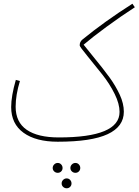

<svg xmlns="http://www.w3.org/2000/svg" viewBox="-20 -740 744 1031"><path d="M429 -500 475 -443Q535 -370 568 -324.5Q601 -279 623 -231.5Q645 -184 645 -140Q645 -60 558 -19.5Q471 21 290 21Q173 21 106.5 -27Q40 -75 40 -165Q40 -224 65 -311L87 -305Q64 -230 64 -167Q64 -84 123.5 -43Q183 -2 296 -2Q622 -2 622 -139Q622 -182 596 -235Q570 -288 530 -339L451 -437Q430 -463 419 -477.5Q408 -492 408 -497Q408 -516 423 -528Q539 -623 691 -720L704 -701Q627 -651 552 -596Q477 -541 429 -500ZM263 162Q263 151 271 143Q279 135 290 135Q301 135 308.5 143Q316 151 316 162Q316 173 308.5 180.5Q301 188 290 188Q279 188 271 180.5Q263 173 263 162ZM358 162Q358 151 366 143Q374 135 385 135Q396 135 403.5 143Q411 151 411 162Q411 173 403.5 180.5Q396 188 385 188Q374 188 366 180.5Q358 173 358 162ZM311 245Q311 234 319 226Q327 218 338 218Q349 218 356.5 226Q364 234 364 245Q364 256 356.5 263.5Q349 271 338 271Q327 271 319 263.5Q311 256 311 245Z"/></svg>

Font: Noto Sans Arabic CondThin
Style: Regular
Weight: 250
Width: 3
Designer: Nadine Chahine
Foundry: Monotype Imaging Inc.
Version: Version 1.001